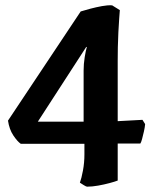

<svg xmlns="http://www.w3.org/2000/svg" viewBox="-20 -589 585 721"><path d="M307 112Q304 112 295 106.5Q286 101 280 97Q286 81 291.5 51.5Q297 22 297 -9V-49H58Q45 -58 30 -80.5Q15 -103 10 -136L283 -546Q299 -551 320 -556.5Q341 -562 362.5 -566Q384 -570 401 -569L430 -551Q429 -540 427.5 -517.5Q426 -495 424.5 -467.5Q423 -440 422.5 -411.5Q422 -383 422 -360V-134L515 -139L525 -123Q524 -111 520.5 -95.5Q517 -80 513.5 -67Q510 -54 507 -50H422V89Q412 93 391.5 98.5Q371 104 348.5 108Q326 112 307 112ZM122 -132H294V-324Q294 -349 298 -374Q302 -399 306 -412L304 -413Z"/></svg>

Font: Texturina 12pt
Style: Bold
Weight: 700
Designer: Guillermo Torres Carreño
Foundry: Omnibus-Type
Version: Version 1.002